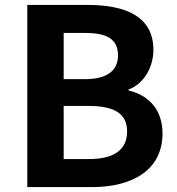

<svg xmlns="http://www.w3.org/2000/svg" viewBox="-20 -761 721 781"><path d="M91 0H355C518 0 641 -69 641 -218C641 -317 583 -374 503 -393V-397C566 -420 604 -489 604 -558C604 -696 488 -741 336 -741H91ZM239 -439V-627H327C416 -627 460 -601 460 -536C460 -477 420 -439 326 -439ZM239 -114V-330H342C444 -330 497 -299 497 -227C497 -150 442 -114 342 -114Z"/></svg>

Font: Source Han Sans KR
Style: Bold
Weight: 700
Designer: Ryoko NISHIZUKA 西塚涼子 (kana, bopomofo & ideographs); Paul D. Hunt (Latin, Greek & Cyrillic); Sandoll Communications 산돌커뮤니
Foundry: Adobe
Version: Version 2.004;hotconv 1.0.118;makeotfexe 2.5.65603